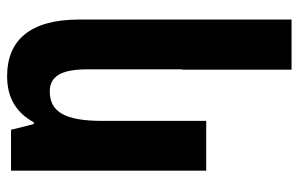

<svg xmlns="http://www.w3.org/2000/svg" viewBox="-170 -430 840 540"><g transform="rotate(-90 250.0 -160.0)"><path d="M40 0H180V-292C180 -397 205 -440 263 -440C304 -440 325 -410 325 -334V-68H324V240H465V0V-358C465 -496 406 -560 306 -560C242 -560 202 -532 176 -485H171L155 -549H40Z"/></g></svg>

Font: Noto Sans Mono ExtraCondensed ExtraBold
Style: Regular
Weight: 800
Width: 2
Designer: Monotype Design Team
Foundry: Monotype Imaging Inc.
Version: Version 2.014